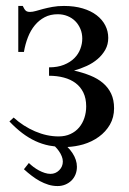

<svg xmlns="http://www.w3.org/2000/svg" viewBox="-20 -480 435 646"><path d="M363.8 -115.7Q363.8 -85 349.9 -60.8Q335.9 -36.6 312.7 -19.8Q289.6 -2.9 259.8 5.9Q233.9 13.2 207 14.6L207.5 15.1Q216.8 24.4 223.9 35.2Q231 45.9 234.9 57.6Q238.8 69.3 238.8 81.1Q238.8 95.2 233.9 107.2Q229 119.1 220.2 127.7Q211.4 136.2 199.5 141.1Q187.5 146 173.8 146Q157.7 146 142.8 141.4Q127.9 136.7 114 129.2Q100.1 121.6 86.7 111.3Q73.2 101.1 60.5 89.4L77.1 68.4Q84 75.2 92.8 81.8Q101.6 88.4 111.1 93.5Q120.6 98.6 130.6 101.8Q140.6 105 149.9 105Q167 105 179.2 92.8Q191.4 80.6 191.4 63.5Q191.4 54.7 187.7 45.7Q184.1 36.6 178.2 28.3Q172.4 20 165 12.7Q155.3 11.7 145.5 9.8Q121.1 4.9 98.6 -5.6Q76.2 -16.1 54.9 -32.2Q33.7 -48.3 11.7 -71.3L25.9 -84.5Q58.1 -55.2 97.9 -38.1Q137.7 -21 177.2 -21Q199.7 -21 217 -29.1Q234.4 -37.1 246.1 -51Q257.8 -64.9 263.9 -83.3Q270 -101.6 270 -122.1Q270 -148.9 260.5 -168.5Q251 -188 234.4 -200.4Q217.8 -212.9 194.8 -219Q171.9 -225.1 145 -225.1V-253.4Q173.8 -253.4 195.1 -262Q216.3 -270.5 230 -284.2Q243.7 -297.9 250.2 -315.2Q256.8 -332.5 256.8 -350.1Q256.8 -367.7 250.5 -382.8Q244.1 -397.9 233.2 -408.9Q222.2 -419.9 207 -426Q191.9 -432.1 174.3 -432.1Q149.4 -432.1 130.4 -422.1Q111.3 -412.1 97.2 -395Q83 -377.9 74 -354.7Q64.9 -331.5 60.5 -305.2H41.5V-460H56.6Q62 -448.2 66.7 -444.1Q71.3 -439.9 81.1 -439.9Q89.8 -439.9 100.8 -443.1Q111.8 -446.3 125.5 -450Q139.2 -453.6 156.5 -456.8Q173.8 -460 195.3 -460Q230.5 -460 258.3 -451.7Q286.1 -443.4 305.2 -428.7Q324.2 -414.1 334.2 -394.5Q344.2 -375 344.2 -352.5Q344.2 -330.6 334.5 -313Q324.7 -295.4 308.6 -281.5Q292.5 -267.6 271.7 -258.1Q251 -248.5 229 -242.7Q258.8 -235.8 283.7 -225.8Q308.6 -215.8 326.4 -200.7Q344.2 -185.5 354 -164.8Q363.8 -144 363.8 -115.7Z"/></svg>

Font: Doulos SIL CyrE
Style: Regular
Weight: 400
Designer: Walt Agee, Victor Gaultney, Peter Martin, Debbi Hosken, Becca Hirsbrunner
Foundry: SIL International
Version: Version 5.000